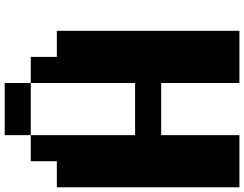

<svg xmlns="http://www.w3.org/2000/svg" viewBox="-131 -909 1040 818"><g transform="rotate(-90 389.0 -500.0)"><path d="M444.4 -888.9H222.2V-1000H444.4ZM444.4 -888.9H555.6V-777.8H666.7V0H444.4V-333.3H222.2V0H0V-777.8H111.1V-888.9H222.2V-444.4H444.4Z"/></g></svg>

Font: Pixeloid Sans
Style: Bold
Weight: 700
Monospace: yes
Designer: GGBot
Version: 0.3